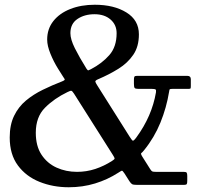

<svg xmlns="http://www.w3.org/2000/svg" viewBox="-20 -780 910 810"><path d="M558.5 -460H770Q785 -460 785 -446V-417Q785 -408 783.5 -406.5Q782 -405 773 -405H707Q697.5 -405 696 -403.2Q694.5 -401.5 693.5 -393.5Q682.5 -326 656.8 -262.8Q631 -199.5 588 -146.5Q580 -136.5 576.2 -134.2Q572.5 -132 580.5 -119L614 -66Q618.5 -59 622 -57Q625.5 -55 637.5 -55H755Q765 -55 767.5 -51.5Q770 -48 770 -37.5V-17.5Q770 -7.5 768 -3.8Q766 0 756 0H560Q543 0 537.8 -2.8Q532.5 -5.5 526 -15.5L505 -48.5Q497 -61 493.5 -59.8Q490 -58.5 478.5 -51Q433.5 -22 381 -6Q328.5 10 270 10Q203.5 10 146.8 -12.8Q90 -35.5 55.5 -82Q21 -128.5 21 -200Q21 -253.5 39.5 -291.5Q58 -329.5 89.5 -355.8Q121 -382 160.5 -401.2Q200 -420.5 241.5 -436.5Q255.5 -442 252.8 -446.2Q250 -450.5 243 -461.5L225 -490Q206.5 -519.5 192.8 -553.2Q179 -587 179 -613Q179 -658 205 -691Q231 -724 276.5 -742Q322 -760 380 -760Q460.5 -760 513.2 -727.5Q566 -695 566 -635Q566 -583.5 542.2 -548.8Q518.5 -514 479.5 -489.8Q440.5 -465.5 394.5 -446Q381.5 -440.5 382.2 -435.8Q383 -431 390.5 -419.5L526.5 -204Q536.5 -188 540.2 -186.5Q544 -185 555.5 -200.5Q621 -290 638 -390.5Q639.5 -400.5 636 -402.8Q632.5 -405 621 -405H564Q551 -405 548 -409Q545 -413 545 -426.5V-444Q545 -453.5 547.2 -456.8Q549.5 -460 558.5 -460ZM472 -640Q472 -675.5 446.2 -697.8Q420.5 -720 379 -720Q336.5 -720 306.8 -700Q277 -680 277 -640Q277 -614 295.8 -576.5Q314.5 -539 345 -490Q350 -482.5 352.8 -483.2Q355.5 -484 363.5 -488Q410.5 -512.5 441.2 -547.5Q472 -582.5 472 -640ZM264.5 -391.5Q208.5 -364.5 169.8 -325.5Q131 -286.5 131 -220Q131 -164 155 -127.5Q179 -91 218.5 -73Q258 -55 305 -55Q345 -55 382 -67.2Q419 -79.5 452.5 -101Q464 -108 463.5 -111.8Q463 -115.5 456 -126.5L292.5 -384.5Q285 -396 281.2 -397Q277.5 -398 264.5 -391.5Z"/></svg>

Font: Besley* Narrow
Style: Regular
Weight: 400
Width: 4
Designer: Owen Earl
Foundry: indestructible type*
Version: Version 3.000; ttfautohint (v1.8.3)